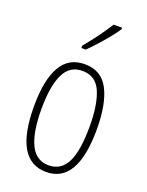

<svg xmlns="http://www.w3.org/2000/svg" viewBox="-146 -837 703 920"><g transform="rotate(20 206.0 -377.0)"><path d="M366 -265Q366 10 207 10Q45 10 45 -267Q45 -400 84.5 -469.5Q124 -539 206 -539Q291 -539 328.5 -466.5Q366 -394 366 -265ZM83 -267Q83 -148 113 -86Q143 -24 207 -24Q270 -24 299.5 -83Q329 -142 329 -266Q329 -378 301.5 -441.5Q274 -505 206 -505Q141 -505 112 -443.5Q83 -382 83 -267ZM313 -756Q297 -732 274.5 -704.5Q252 -677 228 -650.5Q204 -624 185 -606H163V-618Q196 -658 221 -692Q246 -726 270 -764H313Z"/></g></svg>

Font: Noto Sans Gurmukhi ExtraCondensed ExtraLight
Style: Regular
Weight: 200
Width: 2
Designer: Jelle Bosma - Monotype Design Team
Foundry: Monotype Imaging Inc.
Version: Version 2.004; ttfautohint (v1.8.4.7-5d5b)